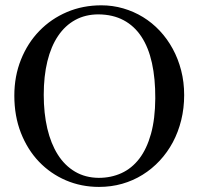

<svg xmlns="http://www.w3.org/2000/svg" viewBox="-20 -698 763 733"><path d="M683.1 -335Q683.1 -285.2 671.9 -239.5Q660.6 -193.8 639.9 -155Q619.1 -116.2 589.8 -84.7Q560.5 -53.2 524.4 -30.8Q488.3 -8.3 446.3 3.7Q404.3 15.6 357.9 15.6Q290.5 15.6 231.7 -9.5Q172.9 -34.7 128.9 -80.6Q85 -126.5 59.8 -190.7Q34.7 -254.9 34.7 -333Q34.7 -407.2 60.1 -470.5Q85.4 -533.7 130.1 -579.8Q174.8 -626 235.4 -651.9Q295.9 -677.7 366.7 -677.7Q410.2 -677.7 450.4 -666Q490.7 -654.3 525.9 -632.8Q561 -611.3 589.8 -580.6Q618.7 -549.8 639.4 -511.7Q660.2 -473.6 671.6 -429.2Q683.1 -384.8 683.1 -335ZM572.8 -322.3Q573.2 -397.9 560.1 -457.5Q546.9 -517.1 519.8 -558.1Q492.7 -599.1 451.9 -620.8Q411.1 -642.6 356 -643.1Q306.2 -643.1 267.3 -621.8Q228.5 -600.6 201.7 -560.8Q174.8 -521 160.9 -464.1Q147 -407.2 147 -335.9Q147 -265.6 160.6 -207.5Q174.3 -149.4 200.7 -107.7Q227.1 -65.9 266.4 -42.7Q305.7 -19.5 356.9 -19Q404.3 -19 443.8 -37.1Q483.4 -55.2 512 -92.5Q540.5 -129.9 556.4 -187Q572.3 -244.1 572.8 -322.3Z"/></svg>

Font: GodaGr
Style: Regular
Weight: 400
Version: 1.0.0